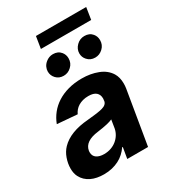

<svg xmlns="http://www.w3.org/2000/svg" viewBox="-229 -1023 1027 1147"><g transform="rotate(-30 284.0 -449.5)"><path d="M538.7 -827.1H191.8L204.9 -909.1H551.5ZM448.2 -620Q414.8 -620 394.2 -643.8Q377.1 -663 377.1 -688.9Q377.1 -718.8 400.2 -741.8Q422.9 -764.6 454.9 -764.6Q489.7 -764.6 508.9 -741.1Q524.5 -722.3 524.5 -696.7Q524.5 -663.4 501.1 -641.7Q478.3 -620 448.2 -620ZM230.8 -620Q199.2 -620 179.3 -641Q159.8 -661.6 159.8 -689.3Q159.8 -704.5 166.7 -719.6Q173.7 -734.7 188.6 -746.8Q210.6 -764.6 237.6 -764.6Q272.4 -764.6 291.5 -741.1Q307.2 -722.3 307.2 -696.7Q307.2 -663.4 283.7 -641.7Q261 -620 230.8 -620ZM144.9 10.3Q120.4 10.3 98.2 6Q76 1.8 57.4 -7.3Q38.7 -16.3 24.1 -30Q9.6 -43.7 0 -62.5Q-12.1 -86.3 -12.1 -119.3Q-12.1 -153.8 0.4 -188.9Q12.4 -223 35.9 -247.5Q96.9 -310.7 223.7 -320.3Q295.1 -326.3 327.4 -335.2Q360.8 -344.5 364.3 -369.3Q364.3 -372.2 364.5 -374.3Q364.7 -376.4 365.1 -378.2Q365.4 -380 365.6 -381.9Q365.8 -383.9 365.8 -386.4Q365.8 -412.3 348.7 -427.2Q331.7 -442.1 296.2 -442.1Q274.9 -442.1 257.5 -437.3Q240.1 -432.5 226.4 -424.2Q212.7 -415.8 202.9 -404.3Q193.2 -392.8 187.1 -379.3L49.4 -390.6Q62.9 -426.5 86.6 -456.3Q110.4 -486.2 143.8 -507.5Q177.2 -528.8 220 -540.7Q262.8 -552.6 314.3 -552.6Q374.3 -552.6 424 -533.4Q473.7 -514.6 499.3 -473.7Q517.4 -443.9 517.4 -401.6Q517.4 -393.5 516.9 -385.1Q516.3 -376.8 514.9 -367.9L453.5 0H310L322.8 -75.6H318.5Q305.4 -56.5 288 -40.5Q270.6 -24.5 248.8 -13.3Q226.9 -2.1 201 4.1Q175.1 10.3 144.9 10.3ZM205.6 -94.1Q231.5 -94.1 253.6 -101.9Q275.6 -109.7 292.4 -123.4Q309.3 -137.1 320.5 -155.4Q331.7 -173.7 335.9 -195L345.2 -252.8Q318.5 -239.3 240.1 -228.7Q146 -217.3 136 -157.3Q135.7 -154.5 135.5 -151.8Q135.3 -149.1 135.3 -146.7Q135.3 -120.4 155.2 -106.9Q174.7 -94.1 205.6 -94.1Z"/></g></svg>

Font: Linik Sans
Style: Bold Italic
Weight: 700
Italic angle: 9°
Designer: Fonts by Rasmus Andersson / Changes by Cristiano Sobral with parts from Marc Monis
Foundry: rsms
Version: Version 3.020; ttfautohint (v1.6)